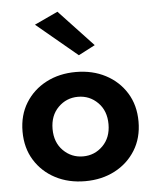

<svg xmlns="http://www.w3.org/2000/svg" viewBox="-53 -785 683 841"><g transform="rotate(-5 288.0 -365.0)"><path d="M128 -692 231 -740 381 -580 308 -542ZM33 -230Q33 -302 66.5 -356Q100 -410 157.5 -440Q215 -470 288 -470Q361 -470 418.5 -440Q476 -410 509.5 -356Q543 -302 543 -230Q543 -158 509.5 -104Q476 -50 418.5 -20Q361 10 288 10Q215 10 157.5 -20Q100 -50 66.5 -104Q33 -158 33 -230ZM165 -230Q165 -171 201 -135Q237 -99 288 -99Q339 -99 375 -135Q411 -171 411 -230Q411 -289 375 -325Q339 -361 288 -361Q237 -361 201 -325Q165 -289 165 -230Z"/></g></svg>

Font: Jost* Semi
Style: Regular
Weight: 600
Version: Version 3.7